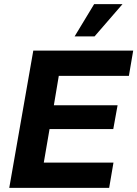

<svg xmlns="http://www.w3.org/2000/svg" viewBox="-20 -914 668 934"><path d="M25 0 142 -668H628L607 -545H266L242 -402H552L531 -286H221L193 -123H532L511 0ZM343 -737 438 -894H576L440 -737Z"/></svg>

Font: Gantari
Style: Bold Italic
Weight: 700
Italic angle: -10°
Designer: Anugrah Pasau
Foundry: Lafontype
Version: Version 1.000; ttfautohint (v1.8.4.7-5d5b)